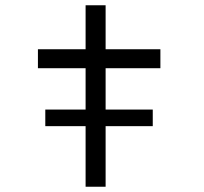

<svg xmlns="http://www.w3.org/2000/svg" viewBox="-20 -709 776 729"><path d="M152 -230V-293H560V-230ZM305 0V-689H381V0ZM124 -450V-522H589V-450Z"/></svg>

Font: Lexend Zetta Light
Style: Regular
Weight: 300
Designer: Bonnie Shaver-Troup, Thomas Jockin
Foundry: Lexend
Version: Version 1.007